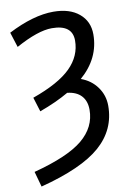

<svg xmlns="http://www.w3.org/2000/svg" viewBox="-104 -803 751 1106"><g transform="rotate(-10 271.5 -250.0)"><path d="M22 150Q224 97 310 25.5Q396 -46 396 -148Q396 -199 368 -229.5Q340 -260 286 -266Q214 -224 115 -188L89 -272Q244 -327 313.5 -396Q383 -465 383 -555Q383 -648 263 -648Q182 -648 51 -576L23 -664Q171 -740 288 -740Q383 -740 438 -694Q493 -648 493 -572Q493 -432 377 -331Q436 -310 471 -261.5Q506 -213 506 -152Q506 -12 398.5 82.5Q291 177 47 240Z"/></g></svg>

Font: M PLUS 1p Medium
Style: Regular
Weight: 500
Version: Version 1.062